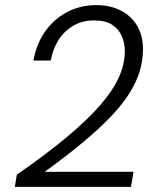

<svg xmlns="http://www.w3.org/2000/svg" viewBox="-20 -732 627 752"><path d="M38 0 46 -48Q163 -129 244 -197Q325 -265 374.5 -322.5Q424 -380 446.5 -431.5Q469 -483 469 -532Q469 -562 457.5 -589.5Q446 -617 420 -634.5Q394 -652 349 -652Q301 -652 265 -630Q229 -608 207.5 -572.5Q186 -537 179 -495H111Q123 -562 158 -610.5Q193 -659 244.5 -685.5Q296 -712 357 -712Q410 -712 451.5 -691.5Q493 -671 516.5 -632Q540 -593 540 -539Q540 -496 527.5 -454Q515 -412 488 -368.5Q461 -325 416 -277.5Q371 -230 306.5 -176Q242 -122 155 -59H503L493 0Z"/></svg>

Font: DM Sans 24pt Light
Style: Italic
Weight: 300
Italic angle: -10°
Designer: Colophon Foundry, Jonny Pinhorn
Foundry: Colophon Foundry
Version: Version 4.004;gftools[0.9.30]